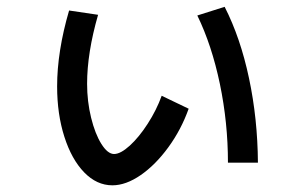

<svg xmlns="http://www.w3.org/2000/svg" viewBox="-20 -562 904 563"><path d="M147.5 -308.6Q147.5 -411.1 182.6 -531.2L267.6 -518.6Q235.4 -406.7 235.4 -316.4Q235.4 -264.6 247.1 -217Q258.8 -169.4 277.3 -139.9Q295.9 -110.4 314.5 -110.4Q333.5 -110.4 360.6 -135Q387.7 -159.7 413.3 -199.5Q439 -239.3 454.1 -281.2L533.2 -243.2Q511.2 -181.6 473.6 -130.1Q436 -78.6 392.6 -48.6Q349.1 -18.6 309.6 -18.6Q263.7 -18.6 226.8 -56.6Q189.9 -94.7 168.7 -161.1Q147.5 -227.5 147.5 -308.6ZM558.6 -516.6 638.7 -542Q685.1 -451.2 710.2 -332.5Q735.4 -213.9 736.3 -85H648.4Q648.4 -202.1 624.8 -315.7Q601.1 -429.2 558.6 -516.6Z"/></svg>

Font: Pretendard GOV Medium
Style: Regular
Weight: 500
Designer: Base glyphs from Inter by Rasmus Andersson; Hangeul glyphs from Noto Sans CJK(Source Han Sans) by Jang Soo-young and Kan
Foundry: Kil Hyung-jin
Version: Version 1.309